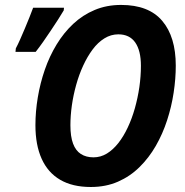

<svg xmlns="http://www.w3.org/2000/svg" viewBox="-20 -745 748 775"><path d="M346.7 9.8Q272.5 9.8 222.9 -19.3Q173.3 -48.3 148.2 -104Q123 -159.7 123 -239.7Q123 -294.9 132.6 -352.1Q142.1 -409.2 160.9 -463.6Q179.7 -518.1 208.5 -565.4Q237.3 -612.8 275.6 -648.7Q314 -684.6 362.3 -704.8Q410.6 -725.1 468.8 -725.1Q580.6 -725.1 635 -660.6Q689.5 -596.2 689.5 -480Q689.5 -427.2 680.9 -370.8Q672.4 -314.5 654.5 -259.5Q636.7 -204.6 608.9 -156.2Q581.1 -107.9 543.2 -70.6Q505.4 -33.2 456.3 -11.7Q407.2 9.8 346.7 9.8ZM357.4 -109.9Q386.2 -109.9 411.4 -125.2Q436.5 -140.6 457.8 -167.7Q479 -194.8 495.8 -230.7Q512.7 -266.6 524.4 -308.1Q536.1 -349.6 542.5 -393.3Q548.8 -437 548.8 -479.5Q548.8 -540.5 525.9 -573.5Q502.9 -606.4 457.5 -606.4Q427.7 -606.4 401.4 -590.1Q375 -573.7 353.8 -545.2Q332.5 -516.6 315.7 -480Q298.8 -443.4 287.4 -402.1Q275.9 -360.8 270 -319.1Q264.2 -277.3 264.2 -239.3Q264.2 -193.8 274.9 -165.3Q285.6 -136.7 306.6 -123.3Q327.6 -109.9 357.4 -109.9ZM42.5 -535.6 43.9 -549.8Q51.8 -564.5 61.3 -585.9Q70.8 -607.4 80.8 -631.1Q90.8 -654.8 99.4 -676.5Q107.9 -698.2 113.8 -713.9H238.3L237.3 -703.1Q227.5 -686.5 213.9 -665.3Q200.2 -644 184.8 -621.1Q169.4 -598.1 154.1 -576.2Q138.7 -554.2 124 -535.6Z"/></svg>

Font: Open Sans SemiCondensed
Style: Bold Italic
Weight: 700
Width: 4
Italic angle: -12°
Designer: Monotype Design Team
Foundry: Monotype Imaging Inc.
Version: Version 3.003